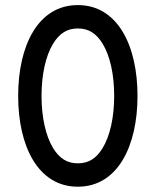

<svg xmlns="http://www.w3.org/2000/svg" viewBox="-20 -711 600 740"><path d="M280 -691.4C126.3 -691.4 50 -534.7 50 -341.4C50 -148.1 126.3 8.6 280 8.6C433.7 8.6 510 -148.1 510 -341.4C510 -534.7 433.7 -691.4 280 -691.4ZM375.7 -140.5C363.5 -120.4 349.4 -105.2 333.7 -95.6C318.2 -86.1 300.7 -81.5 280.1 -81.5C259.5 -81.5 242 -86.1 226.5 -95.6C210.8 -105.3 196.7 -120.4 184.5 -140.5C155.9 -187.8 140.1 -259.2 140.1 -341.4C140.1 -423.6 155.9 -495 184.5 -542.3C196.7 -562.4 210.8 -577.6 226.5 -587.2C242 -596.7 259.5 -601.3 280.1 -601.3C300.7 -601.3 318.2 -596.7 333.7 -587.2C349.4 -577.5 363.5 -562.4 375.7 -542.3C404.3 -495 420.1 -423.6 420.1 -341.4C420 -259.2 404.3 -187.9 375.7 -140.5Z"/></svg>

Font: Glacial Indifference
Style: Medium
Weight: 500
Version: Version 1.001